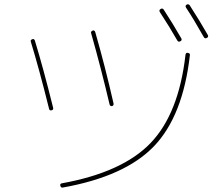

<svg xmlns="http://www.w3.org/2000/svg" viewBox="-20 -842 1040 891"><path d="M271.5 28.3Q262.7 30.3 259.8 19.5Q257.8 10.7 266.6 8.8Q547.9 -42 678.7 -178.2Q809.6 -314.5 840.8 -587.9Q842.8 -598.6 851.6 -596.7Q862.3 -594.7 861.3 -586.9Q829.1 -303.7 694.8 -163.6Q560.5 -23.4 271.5 28.3ZM802.7 -654.3Q769.5 -712.9 721.7 -786.1Q716.8 -794.9 724.6 -799.8Q733.4 -805.7 739.3 -797.9Q782.2 -732.4 821.3 -664.1Q826.2 -655.3 816.9 -650.4Q807.6 -645.5 802.7 -654.3ZM925.8 -669.9Q876 -757.8 843.8 -805.7Q837.9 -814.5 845.7 -820.3Q854.5 -825.2 860.4 -817.4Q908.2 -743.2 944.3 -679.7Q949.2 -670.9 939.9 -666Q930.7 -661.1 925.8 -669.9ZM208 -335.9Q161.1 -524.4 123 -648.4Q120.1 -656.2 129.9 -660.2Q137.7 -663.1 141.6 -654.3Q179.7 -530.3 226.6 -341.8Q228.5 -332 219.7 -330.1Q210 -328.1 208 -335.9ZM488.3 -358.4Q449.2 -524.4 403.3 -686.5Q399.4 -695.3 410.2 -700.2Q418 -703.1 421.9 -693.4Q466.8 -538.1 506.8 -362.3Q508.8 -352.5 500 -349.6Q490.2 -348.6 488.3 -358.4Z"/></svg>

Font: Rounded-X Mgen+ 1m thin
Style: Regular
Weight: 100
Designer: [Source Han Sans]
Ryoko NISHIZUKA  (kana & ideographs); Paul D. Hunt (Latin, Greek & Cyrillic); Wenlong ZHANG  (bopomofo
Version: Version 1.059.20150602